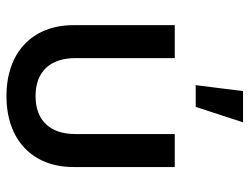

<svg xmlns="http://www.w3.org/2000/svg" viewBox="-110 -660 779 600"><g transform="rotate(90 280.0 -359.5)"><path d="M279.8 10.3C416.5 10.3 501.5 -70.8 501.5 -199.2V-515.6H398.4V-205.1C398.4 -126 356 -80.6 279.8 -80.6C203.6 -80.6 161.1 -126 161.1 -205.1V-515.6H58.1V-199.2C58.1 -70.8 143.1 10.3 279.8 10.3ZM264.2 -729 245.6 -581.1H313.5L361.8 -729Z"/></g></svg>

Font: Inteeer Medium
Style: Regular
Weight: 500
Designer: Rasmus Andersson
Foundry: rsms
Version: Version 4.001;Glyphs 3.4 (3402)